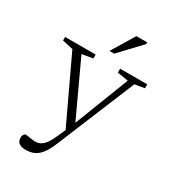

<svg xmlns="http://www.w3.org/2000/svg" viewBox="-225 -835 1072 1194"><g transform="rotate(30 311.0 -237.5)"><path d="M347.5 -34.5 310 18.5 90.5 -447.5 13.5 -465V-490.5H233V-462.5L155 -449ZM153 240.5Q118.5 240.5 102.5 227.5Q86.5 214.5 86.5 190.5Q86.5 181 89.8 173.5Q93 166 97.5 161.8Q102 157.5 107 157.5Q112.5 157.5 125 159.8Q137.5 162 151.8 164.2Q166 166.5 175 166.5Q197 166.5 214.5 157.2Q232 148 247.8 126.5Q263.5 105 280 68L315.5 -11.5L324.5 -31.5L487 -449.5L408.5 -462.5V-490.5H603.5V-462.5L533.5 -450.5L304 106Q283.5 156.5 261.5 186Q239.5 215.5 213.2 228Q187 240.5 153 240.5ZM296 -553 395 -716.5H472.5V-704.5L330 -553Z"/></g></svg>

Font: Newsreader 9pt Light
Style: Regular
Weight: 300
Designer: Hugues Gentile
Foundry: Production Type
Version: Version 1.003